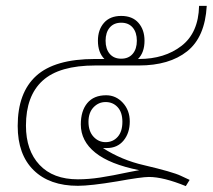

<svg xmlns="http://www.w3.org/2000/svg" viewBox="-20 -620 721 651"><path d="M68 -194Q68 -110 114 -61Q160 -12 244 -12Q280 -12 319.5 -18Q359 -24 420 -37L452 -43Q352 -63 303 -102.5Q254 -142 254 -198Q254 -244 276 -270.5Q298 -297 340 -297Q373 -297 396.5 -271.5Q420 -246 420 -208Q420 -169 399 -143.5Q378 -118 342 -118H329Q393 -77 468 -60Q566 -37 593 -24Q620 -11 623 -10L610 11Q534 -20 485 -20Q460 -20 377 -5Q287 10 244 10Q148 10 94 -43Q40 -96 40 -193Q40 -306 103 -363Q166 -420 302 -420H334Q312 -442 312 -482Q312 -519 332.5 -542.5Q353 -566 391 -566Q429 -566 449.5 -542.5Q470 -519 470 -482Q470 -442 448 -420H451Q538 -420 595.5 -464.5Q653 -509 655 -600H681Q675 -494 614.5 -446Q554 -398 451 -398H303Q181 -398 124.5 -346.5Q68 -295 68 -194ZM338 -482Q338 -454 352 -437.5Q366 -421 391 -421Q416 -421 430 -437.5Q444 -454 444 -482Q444 -510 430 -526.5Q416 -543 391 -543Q366 -543 352 -526.5Q338 -510 338 -482ZM338 -138Q363 -138 379 -156Q395 -174 395 -207Q395 -239 379 -256.5Q363 -274 338 -274Q314 -274 297 -256Q280 -238 280 -207Q280 -175 297 -156.5Q314 -138 338 -138Z"/></svg>

Font: Trirong Thin
Style: Regular
Weight: 250
Designer: Katatrad Team
Foundry: CadsonDemak
Version: Version 1.001